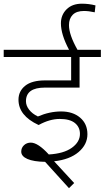

<svg xmlns="http://www.w3.org/2000/svg" viewBox="-35 -910 559 1025"><path d="M78.4 -100.6Q78.4 -120.8 93 -134.7Q107.7 -148.6 129.4 -148.6Q167.8 -148.6 225.5 -85.4Q305.4 -90 348.6 -121.1Q391.8 -152.2 391.8 -195.1Q391.8 -231.5 364.8 -253.3Q337.7 -275 284.1 -275Q230.5 -275 172.4 -243.2H169.9Q63.7 -292.7 63.7 -377.7Q63.7 -423.2 99.3 -452Q135 -480.8 205.8 -480.8H344.8V-605.7H-15.2V-644.1H333.7Q290.2 -725.5 290.2 -785.6Q290.2 -830.1 320.3 -860.2Q350.4 -890.3 402.4 -890.3Q439.3 -890.3 474.7 -881.2L470.7 -844.3Q439.3 -851.4 413 -851.4Q373.1 -851.4 353.1 -830.9Q333.2 -810.4 333.2 -776Q333.2 -724.5 378.7 -644.1H503.5V-605.7H389.8V-442.4H204.8Q103.6 -442.4 103.6 -369.6Q103.6 -346.3 120.3 -324.6Q137 -302.8 167.3 -288.2Q229.5 -315 291.7 -315Q353.9 -315 392.8 -281.9Q431.7 -248.7 431.7 -193.6Q431.7 -138.5 384.5 -98.3Q337.2 -58.1 253.8 -49L361 67.2L333.2 94.5L205.8 -46Q144.1 -47 111.2 -61.4Q78.4 -75.8 78.4 -100.6Z"/></svg>

Font: Khula Light
Style: Regular
Weight: 300
Designer: Erin McLaughlin, Steve Matteson
Version: Version 1.002;PS 1.0;hotconv 1.0.72;makeotf.lib2.5.5900; ttf